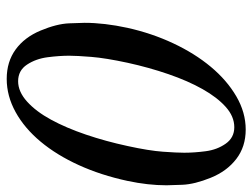

<svg xmlns="http://www.w3.org/2000/svg" viewBox="-110 -626 752 572"><g transform="rotate(90 266.0 -340.0)"><path d="M215 16Q164 16 127.5 -10.5Q91 -37 71 -85Q51 -133 49.5 -170Q48 -207 48 -216Q48 -275 63 -344Q79 -416 109 -480Q139 -544 179 -592Q219 -640 267 -668Q315 -696 366 -696Q417 -696 453.5 -668Q490 -640 509.5 -592Q529 -544 530.5 -507Q532 -470 532 -460Q532 -405 519 -344Q502 -265 472 -199Q442 -133 402 -85Q362 -37 314 -10.5Q266 16 215 16ZM222 -18Q253 -18 282.5 -44.5Q312 -71 336.5 -116Q361 -161 381 -220Q401 -279 415 -344Q429 -408 432 -449.5Q435 -491 435 -513Q435 -543 430.5 -577Q426 -611 408 -636.5Q390 -662 359 -662Q327 -662 298.5 -636.5Q270 -611 245.5 -567.5Q221 -524 201 -466Q181 -408 167 -344Q153 -279 149.5 -236Q146 -193 146 -170Q146 -141 150.5 -106Q155 -71 172.5 -44.5Q190 -18 222 -18Z"/></g></svg>

Font: New Athena Unicode
Style: Italic
Weight: 400
Designer: J. Rusten 1997; rev. by R. Hancock 2001, 2002, rev. by D. Mastronarde 2002-2019
Foundry: Society for Classical Studies (formerly American Philological Association)
Version: Version 5.008